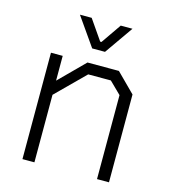

<svg xmlns="http://www.w3.org/2000/svg" viewBox="-105 -783 771 868"><g transform="rotate(15 280.0 -349.0)"><path d="M80 -498H135V-382L251 -498H398L485 -411V0H429V-393L374 -447H268L136 -316V0H80ZM162 -698H217L282 -604H288L353 -698H408L315 -565H255Z"/></g></svg>

Font: Chakra Petch Light
Style: Regular
Weight: 300
Designer: Katatrad Aksorn Co.,Ltd.
Foundry: Cadson Demak Co.,Ltd.
Version: Version 1.000; ttfautohint (v1.6)